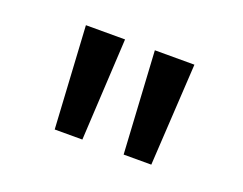

<svg xmlns="http://www.w3.org/2000/svg" viewBox="-54 -837 536 424"><g transform="rotate(20 214.5 -625.0)"><path d="M101 -505H166L179 -745H87ZM249 -745 263 -505H328L342 -745Z"/></g></svg>

Font: Mluvka Medium
Style: Regular
Weight: 500
Designer: Modified by Jiří Krblich, Original typeface by Gumpita Rahayu
Foundry: Gumpita Rahayu & Jiří Krblich
Version: Version 2.000;Glyphs 3.1.1 (3134)